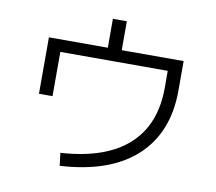

<svg xmlns="http://www.w3.org/2000/svg" viewBox="-89 -907 1177 1047"><g transform="rotate(10 500.0 -383.0)"><path d="M127 -642.6H453.1V-802.7H530.3V-642.6H873V-480.5Q873 -246.1 727.5 -112.3Q582 21.5 306.6 37.1L297.9 -33.2Q544.9 -48.8 670.9 -162.6Q796.9 -276.4 796.9 -480.5V-575.2H202.1V-330.1H127Z"/></g></svg>

Font: Mgen+ 1c regular
Style: Regular
Weight: 400
Designer: [Source Han Sans]
Ryoko NISHIZUKA  (kana & ideographs); Paul D. Hunt (Latin, Greek & Cyrillic); Wenlong ZHANG  (bopomofo
Version: Version 1.059.20150602